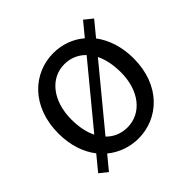

<svg xmlns="http://www.w3.org/2000/svg" viewBox="-150 -724 906 906"><g transform="rotate(-45 303.0 -271.5)"><path d="M92 26 148 -42C192 -6 246 13 303 13C436 13 554 -91 554 -271C554 -350 531 -415 495 -463L555 -536L514 -569L458 -501C415 -538 360 -557 303 -557C170 -557 52 -452 52 -271C52 -191 75 -127 112 -79L52 -6ZM303 -61C262 -61 226 -76 199 -104L439 -395C456 -361 465 -317 465 -267C465 -144 397 -61 303 -61ZM168 -148C151 -181 142 -224 142 -275C142 -398 209 -483 303 -483C344 -483 380 -468 408 -439Z"/></g></svg>

Font: Noto Sans Mono CJK SC
Style: Regular
Weight: 400
Designer: Ryoko NISHIZUKA 西塚涼子 (kana, bopomofo & ideographs); Paul D. Hunt (Latin, Greek & Cyrillic); Sandoll Communications 산돌커뮤니
Foundry: Adobe
Version: Version 2.004;hotconv 1.0.118;makeotfexe 2.5.65603